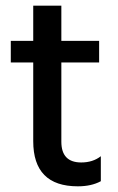

<svg xmlns="http://www.w3.org/2000/svg" viewBox="-20 -651 414 676"><path d="M254 5Q97 5 97 -154V-431H18V-507H97V-631H196V-507H329V-431H196V-152Q196 -79 266 -79Q307 -79 335 -101V-13Q302 5 254 5Z"/></svg>

Font: Hind Kochi Medium
Style: Regular
Weight: 500
Designer: Dhruvi Tolia
Foundry: Indian Type Foundry
Version: Version 0.702;PS 1.0;hotconv 1.0.81;makeotf.lib2.5.63406